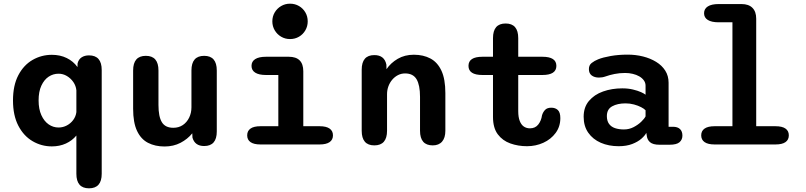

<svg xmlns="http://www.w3.org/2000/svg" viewBox="-20 -784 4373 1042"><path d="M463 238Q394.5 238 394.5 159V-48.5Q372 -21 337.8 -5.2Q303.5 10.5 261.5 10.5Q205 10.5 156.8 -17.8Q108.5 -46 79.5 -101.8Q50.5 -157.5 50.5 -239Q50.5 -320.5 79.5 -375.8Q108.5 -431 156.8 -458.8Q205 -486.5 261.5 -486.5Q306.5 -486.5 342.2 -469Q378 -451.5 400.5 -420L401 -440Q406.5 -462 423 -472.8Q439.5 -483.5 463 -483.5Q532 -483.5 532 -404V159Q532 238 463 238ZM298 -92Q321.5 -92 342.5 -103Q363.5 -114 377.5 -133Q391.5 -152 394.5 -175.5V-294Q392 -318.5 378 -338.8Q364 -359 343 -371.5Q322 -384 298 -384Q268.5 -384 244 -367.8Q219.5 -351.5 204.5 -319.2Q189.5 -287 189.5 -239Q189.5 -192 204.5 -159Q219.5 -126 244 -109Q268.5 -92 298 -92Z M771.5 -481Q840 -481 840 -401.5V-214.5Q840 -151 858.5 -120.8Q877 -90.5 920.5 -90.5Q950 -90.5 972 -105.2Q994 -120 1006.5 -145.5Q1019 -171 1019 -201.5V-401.5Q1019 -481 1088 -481Q1156.5 -481 1156.5 -401.5V-70.5Q1156.5 8.5 1088 8.5Q1037.5 8.5 1024.5 -37L1023.5 -60.5Q998 -29 959.8 -9Q921.5 11 873 11Q822 11 783.5 -8.8Q745 -28.5 723.8 -73.5Q702.5 -118.5 702.5 -194V-401.5Q702.5 -481 771.5 -481Z M1393.5 -99H1490.5V-377H1424Q1385 -377 1365 -389.8Q1345 -402.5 1345 -426.5Q1345 -450.5 1365 -463.2Q1385 -476 1424 -476H1547Q1626 -476 1626 -397V-99H1714.5Q1750.5 -99 1768.8 -86.2Q1787 -73.5 1787 -49.5Q1787 -25.5 1768.8 -12.8Q1750.5 0 1714.5 0H1393.5Q1357.5 0 1339.5 -12.8Q1321.5 -25.5 1321.5 -49.5Q1321.5 -73.5 1339.5 -86.2Q1357.5 -99 1393.5 -99ZM1458 -668Q1458 -695 1471 -716.8Q1484 -738.5 1505.8 -751.2Q1527.5 -764 1554 -764Q1581 -764 1602.8 -751.2Q1624.5 -738.5 1637.2 -716.8Q1650 -695 1650 -668Q1650 -641.5 1637.2 -619.5Q1624.5 -597.5 1602.8 -584.8Q1581 -572 1554 -572Q1527.5 -572 1505.8 -584.8Q1484 -597.5 1471 -619.5Q1458 -641.5 1458 -668Z M2328.5 5Q2259.5 5 2259.5 -74.5V-258.5Q2259.5 -322 2240.8 -353.8Q2222 -385.5 2178.5 -385.5Q2158 -385.5 2140.2 -376.5Q2122.5 -367.5 2109 -351.8Q2095.5 -336 2088 -315.8Q2080.5 -295.5 2080.5 -273V-74.5Q2080.5 5 2011.5 5Q1943 5 1943 -74.5V-405.5Q1943 -485 2011.5 -485Q2066.5 -485 2077 -433L2077.5 -408.5Q2100.5 -442.5 2138.5 -464.8Q2176.5 -487 2226 -487Q2277.5 -487 2316 -466.5Q2354.5 -446 2375.8 -400.2Q2397 -354.5 2397 -278.5V-74.5Q2397 -36 2379.2 -15.5Q2361.5 5 2328.5 5Z M2598.5 -377Q2522.5 -377 2522.5 -426.5Q2522.5 -476 2598.5 -476H2655.5V-577Q2655.5 -656.5 2724 -656.5Q2792.5 -656.5 2792.5 -577V-476H2923.5Q2999.5 -476 2999.5 -426.5Q2999.5 -377 2923.5 -377H2792.5V-181Q2792.5 -148 2800.8 -127.2Q2809 -106.5 2823.2 -97Q2837.5 -87.5 2856 -87.5Q2885 -87.5 2901.2 -108.2Q2917.5 -129 2921.5 -158Q2926.5 -175 2937.8 -187.2Q2949 -199.5 2972 -199.5Q2994 -199.5 3007.5 -186.8Q3021 -174 3021 -143Q3021 -97 2995.5 -62.5Q2970 -28 2928.8 -9.2Q2887.5 9.5 2840 9.5Q2792 9.5 2749.8 -5.5Q2707.5 -20.5 2681.5 -55.2Q2655.5 -90 2655.5 -149.5V-377Z M3559 1.5Q3523.5 1.5 3507.5 -12.5Q3491.5 -26.5 3489.5 -51.5L3487.5 -63Q3480.5 -48.5 3461.2 -31.5Q3442 -14.5 3411 -2.5Q3380 9.5 3337.5 9.5Q3283.5 9.5 3240.5 -9.2Q3197.5 -28 3172.5 -63.8Q3147.5 -99.5 3147.5 -150.5Q3147.5 -202 3176.2 -236.2Q3205 -270.5 3252.8 -287.5Q3300.5 -304.5 3357 -304.5Q3389 -304.5 3415 -298.2Q3441 -292 3458.8 -284Q3476.5 -276 3483.5 -270V-319Q3483.5 -335 3474.2 -347.8Q3465 -360.5 3449.5 -369.5Q3434 -378.5 3414 -383.2Q3394 -388 3372.5 -388Q3342.5 -388 3315.2 -382.5Q3288 -377 3267.5 -369.5Q3257.5 -366 3248.5 -364.5Q3239.5 -363 3230.5 -363Q3206.5 -363 3191.2 -374.5Q3176 -386 3176 -409Q3176 -430.5 3191 -442.2Q3206 -454 3226 -462Q3251.5 -472.5 3294 -480Q3336.5 -487.5 3386.5 -487.5Q3430 -487.5 3469.8 -477.5Q3509.5 -467.5 3541 -448.2Q3572.5 -429 3590.5 -400.5Q3608.5 -372 3608.5 -335V-96H3632.5Q3657.5 -96 3670.5 -83.5Q3683.5 -71 3683.5 -48Q3683.5 -26 3667.8 -12.2Q3652 1.5 3613 1.5ZM3483.5 -185.5Q3476.5 -193.5 3459.8 -202.2Q3443 -211 3420.8 -217Q3398.5 -223 3375 -223Q3331 -223 3302.2 -207Q3273.5 -191 3273.5 -154Q3273.5 -128 3285.2 -111.8Q3297 -95.5 3318 -88.5Q3339 -81.5 3366 -81.5Q3394.5 -81.5 3418.5 -94Q3442.5 -106.5 3459.8 -123Q3477 -139.5 3483.5 -152.5Z M3858 0Q3822 0 3803.8 -12.8Q3785.5 -25.5 3785.5 -49.5Q3785.5 -73.5 3803.8 -86.2Q3822 -99 3858 -99H3955V-663H3880Q3841.5 -663 3821.2 -675.8Q3801 -688.5 3801 -712Q3801 -736 3821.2 -749Q3841.5 -762 3880 -762H4004.5Q4043 -762 4063.5 -741.5Q4084 -721 4084 -682.5V-99H4188.5Q4225 -99 4243 -86.2Q4261 -73.5 4261 -49.5Q4261 -25.5 4243 -12.8Q4225 0 4188.5 0Z"/></svg>

Font: Sono ExtraLight Monospace SemiBold
Style: Regular
Weight: 600
Version: Version 2.112